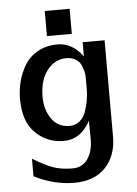

<svg xmlns="http://www.w3.org/2000/svg" viewBox="-57 -689 652 915"><g transform="rotate(-5 269.5 -231.0)"><path d="M192 -525V-645H311V-525ZM38 -236Q38 -280 48.5 -321Q59 -362 81.5 -399Q104 -436 144.5 -458.5Q185 -481 239 -481Q309 -481 359 -413V-481H464V-21Q464 72 410.5 127.5Q357 183 263 183Q164 183 70 135V51Q122 83 162.5 98.5Q203 114 259 114Q306 114 331.5 77.5Q357 41 357 -19Q357 -34 356.5 -63Q356 -92 356 -106Q311 -20 228 -20Q150 -20 94 -74.5Q38 -129 38 -236ZM146 -237Q146 -177 176.5 -133Q207 -89 263 -89Q290 -89 310 -105Q330 -121 339.5 -147.5Q349 -174 353.5 -198.5Q358 -223 359 -249V-313Q359 -326 356 -339.5Q353 -353 345.5 -371Q338 -389 319.5 -400.5Q301 -412 275 -412Q220 -412 183 -365Q146 -318 146 -237Z"/></g></svg>

Font: Coval
Style: Medium
Weight: 500
Foundry: Context Ltd
Version: Version 001.000